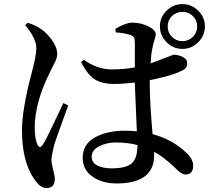

<svg xmlns="http://www.w3.org/2000/svg" viewBox="-20 -864 1040 942"><path d="M291 -358.4 314.5 -346.7Q307.6 -328.1 292 -284.2Q276.4 -240.2 263.7 -205.1Q251 -169.9 246.1 -154.3Q232.4 -96.7 232.4 -80.1Q232.4 -62.5 240.7 -31.2Q249 0 249 13.7Q249 58.6 208 58.6Q176.8 58.6 149.4 16.6Q87.9 -68.4 87.9 -225.6Q87.9 -325.2 133.8 -500Q158.2 -591.8 158.2 -626Q159.2 -673.8 103.5 -741.2L116.2 -752Q151.4 -742.2 182.6 -720.7Q208 -704.1 234.4 -668Q260.7 -631.8 260.7 -598.6Q260.7 -589.8 257.8 -579.6Q254.9 -569.3 251 -561.5Q247.1 -553.7 237.8 -535.6Q228.5 -517.6 221.7 -502.9Q150.4 -358.4 150.4 -237.3Q150.4 -182.6 164.1 -153.3Q168.9 -143.6 175.8 -143.1Q182.6 -142.6 189.5 -153.3Q200.2 -168.9 218.8 -207.5Q237.3 -246.1 260.3 -293.9Q283.2 -341.8 291 -358.4ZM654.3 -149.4V-152.3Q607.4 -165 548.8 -165Q502 -165 465.8 -146Q429.7 -127 429.7 -95.7Q429.7 -66.4 457 -52.2Q484.4 -38.1 527.3 -38.1Q601.6 -38.1 627.9 -64Q654.3 -89.8 654.3 -149.4ZM718.8 -552.7 832 -595.7Q857.4 -594.7 877.9 -584Q898.4 -573.2 898.4 -554.7Q898.4 -535.2 886.7 -525.9Q875 -516.6 841.8 -503.9Q790 -485.4 714.8 -470.7V-449.2Q714.8 -361.3 728.5 -206.1Q828.1 -178.7 894.5 -114.3Q927.7 -84 927.7 -51.8Q927.7 -7.8 890.6 -7.8Q881.8 -7.8 872.1 -13.2Q862.3 -18.6 855.5 -24.9Q848.6 -31.2 831.1 -47.9Q779.3 -96.7 736.3 -119.1V-102.5Q736.3 36.1 551.8 36.1Q481.4 36.1 433.6 2.4Q385.7 -31.2 385.7 -88.9Q385.7 -155.3 444.3 -189Q502.9 -222.7 593.8 -222.7Q625 -222.7 651.4 -219.7Q641.6 -437.5 641.6 -450.2V-459Q580.1 -452.1 539.1 -452.1Q484.4 -452.1 448.7 -472.2Q413.1 -492.2 377.9 -558.6L390.6 -571.3Q457 -523.4 528.3 -523.4Q585 -523.4 641.6 -533.2V-648.4Q641.6 -672.9 637.2 -680.2Q632.8 -687.5 619.1 -692.4Q591.8 -702.1 547.9 -705.1L545.9 -722.7Q597.7 -752.9 628.9 -752.9Q670.9 -752.9 707.5 -734.9Q744.1 -716.8 744.1 -696.3Q744.1 -684.6 737.3 -665.5Q730.5 -646.5 727.5 -626Q721.7 -602.5 718.8 -552.7ZM823.7 -683.1Q844.7 -662.1 875 -662.1Q905.3 -662.1 926.3 -683.1Q947.3 -704.1 947.3 -734.4Q947.3 -764.6 926.3 -785.2Q905.3 -805.7 875 -805.7Q844.7 -805.7 823.7 -785.2Q802.7 -764.6 802.7 -734.4Q802.7 -704.1 823.7 -683.1ZM797.4 -811.5Q830.1 -843.8 875 -843.8Q919.9 -843.8 952.6 -811.5Q985.4 -779.3 985.4 -734.4Q985.4 -689.5 952.6 -656.7Q919.9 -624 875 -624Q830.1 -624 797.4 -656.7Q764.6 -689.5 764.6 -734.4Q764.6 -779.3 797.4 -811.5Z"/></svg>

Font: GenYoMin TW TTF SemiBold
Style: Regular
Weight: 600
Version: Version 1.300